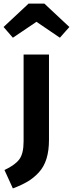

<svg xmlns="http://www.w3.org/2000/svg" viewBox="-63 -835 408 1074"><path d="M9 -624 -43 -684 97 -815H185L325 -684L272 -624L141 -713ZM211 -530V-53Q211 8 197 53Q183 98 154.5 129Q126 160 92.5 180Q59 200 9 219L-38 116Q20 89 44.5 57Q69 25 69 -44V-530Z"/></svg>

Font: Fira Sans SemiBold
Style: Regular
Weight: 600
Designer: bBox Type GmbH & Carrois Corporate GbR & Edenspiekermann AG
Foundry: bBox Type GmbH & Carrois Corporate GbR & Edenspiekermann AG
Version: Version 4.301;PS 004.301;hotconv 1.0.88;makeotf.lib2.5.64775